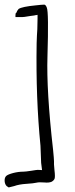

<svg xmlns="http://www.w3.org/2000/svg" viewBox="-26 -655 326 832"><path d="M128.9 -631.8Q155.3 -634.8 164.1 -634.8Q166 -634.8 167 -634.8Q172.9 -632.8 176.8 -622.1Q185.5 -602.5 179.7 -411.1Q174.8 -262.7 204.1 -4.9Q208 34.2 208 43.9Q207 51.8 210 82Q211.9 96.7 211.9 106.4Q211.9 114.3 210.9 118.2Q208 127 197.3 132.8Q185.5 137.7 166 135.7Q143.6 133.8 131.8 136.7Q120.1 139.6 88.9 141.6Q56.6 143.6 35.2 151.4Q27.3 153.3 11.7 157.2Q9.8 155.3 2.9 151.4Q-4.9 143.6 -5.9 129.9Q-5.9 127.9 -5.9 126Q-5.9 114.3 1 107.4Q8.8 100.6 31.2 94.7Q53.7 88.9 75.2 88.9Q84 88.9 109.4 85Q132.8 81.1 137.7 81.1Q142.6 81.1 156.2 82Q154.3 71.3 152.3 50.8Q151.4 24.4 149.4 -23.4Q128.9 -229.5 132.8 -467.8Q133.8 -502.9 135.7 -528.3Q136.7 -554.7 136.7 -573.2Q136.7 -590.8 136.7 -590.8Q136.7 -590.8 132.8 -589.8Q128.9 -589.8 122.1 -587.9Q114.3 -586.9 106.4 -585.9Q75.2 -580.1 64.5 -581.1Q56.6 -581.1 41 -581.1Q41 -583 41 -589.8Q41 -599.6 44.9 -599.6Q46.9 -607.4 54.7 -616.2Q69.3 -626 128.9 -631.8Z"/></svg>

Font: Yahfie
Style: Heavy
Weight: 600
Designer: Joe Palazzolo
Foundry: jozolo LLC
Version: Version 001.000